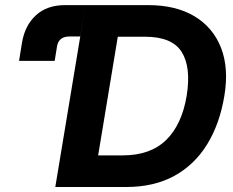

<svg xmlns="http://www.w3.org/2000/svg" viewBox="-20 -748 931 768"><path d="M56.2 -504.4 67.9 -577.1Q79.6 -646.5 123.8 -687Q168 -727.5 239.7 -727.5H573.2Q683.1 -727.5 757.6 -683.1Q832 -638.7 864 -557.1Q896 -475.6 877.4 -364.3Q858.9 -252.4 808.6 -170.7Q758.3 -88.9 677.2 -44.4Q596.2 0 484.4 0H201.2L321.8 -727.5L300.8 -602.1H258.3Q214.4 -602.1 208 -562L198.7 -504.4ZM372.6 -126.5H471.2Q581.5 -126.5 644.5 -188Q707.5 -249.5 726.6 -364.3Q745.1 -479 706.8 -540Q668.5 -601.1 560.1 -601.1H451.2Z"/></svg>

Font: Inter Display
Style: Bold Italic
Weight: 700
Italic angle: -9.39999°
Designer: Rasmus Andersson
Foundry: rsms
Version: Version 4.000;git-a52131595